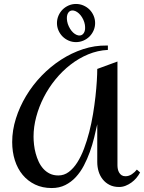

<svg xmlns="http://www.w3.org/2000/svg" viewBox="-20 -930 721 961"><path d="M681.2 -66.9Q673.8 -52.7 662.8 -39.6Q651.9 -26.4 637.9 -16.4Q624 -6.3 608.4 -0.2Q592.8 5.9 576.2 5.9Q548.8 5.9 528.6 -4.4Q508.3 -14.6 494.4 -32Q480.5 -49.3 473.6 -71.8Q466.8 -94.2 466.8 -119.1V-308.1Q460 -276.9 451.2 -241Q442.4 -205.1 429.7 -169.7Q417 -134.3 399.9 -101.6Q382.8 -68.8 359.6 -43.7Q336.4 -18.6 306.6 -3.7Q276.9 11.2 238.8 11.2Q192.4 11.2 155.8 -6.3Q119.1 -23.9 93.5 -54.7Q67.9 -85.4 54.4 -127.7Q41 -169.9 41 -219.2Q41 -277.8 59.6 -336.7Q78.1 -395.5 110.6 -449.7Q143.1 -503.9 187.7 -550.3Q232.4 -596.7 285.2 -630.9Q337.9 -665 396.2 -684.1Q454.6 -703.1 514.2 -702.1H520V-680.2Q468.8 -677.7 421.4 -658Q374 -638.2 332.8 -606.2Q291.5 -574.2 257.3 -532.2Q223.1 -490.2 199 -442.9Q174.8 -395.5 161.4 -345.2Q147.9 -294.9 147.9 -246.1Q147.9 -227.1 150.4 -205.3Q152.8 -183.6 158.7 -161.9Q164.6 -140.1 173.8 -120.4Q183.1 -100.6 197 -85.2Q210.9 -69.8 229.5 -60.8Q248 -51.8 272 -51.8Q300.8 -51.8 324.2 -69.3Q347.7 -86.9 366.7 -116.7Q385.7 -146.5 400.6 -186Q415.5 -225.6 426.8 -269.5Q438 -313.5 445.6 -359.1Q453.1 -404.8 457.8 -446.8Q462.4 -488.8 464.6 -524.7Q466.8 -560.5 466.8 -585L567.9 -622.1V-103Q567.9 -93.3 569.8 -83.5Q571.8 -73.7 576.7 -65.7Q581.5 -57.6 589.1 -52.7Q596.7 -47.9 607.9 -47.9Q625 -47.9 640.1 -58.1Q655.3 -68.4 665 -81.1ZM360.4 -910.2Q379.9 -910.2 397.5 -902.6Q415 -895 428 -882.1Q440.9 -869.1 448.5 -851.6Q456.1 -834 456.1 -814.5Q456.1 -794.9 448.5 -777.6Q440.9 -760.3 428 -747.3Q415 -734.4 397.5 -726.8Q379.9 -719.2 360.4 -719.2Q340.8 -719.2 323.5 -726.8Q306.2 -734.4 293.2 -747.3Q280.3 -760.3 272.7 -777.6Q265.1 -794.9 265.1 -814.5Q265.1 -834 272.7 -851.6Q280.3 -869.1 293.2 -882.1Q306.2 -895 323.5 -902.6Q340.8 -910.2 360.4 -910.2ZM388.2 -754.4Q395.5 -757.8 400.1 -765.6Q404.8 -773.4 405.8 -783.9Q406.7 -794.4 404.8 -806.6Q402.8 -818.8 397 -831.5Q391.1 -844.2 383.1 -854Q375 -863.8 366.2 -869.6Q357.4 -875.5 348.4 -877.2Q339.4 -878.9 332 -875.5Q324.7 -872.1 320.3 -864.3Q315.9 -856.4 314.9 -845.9Q314 -835.4 316.2 -823Q318.4 -810.5 324.2 -798.3Q330.1 -785.6 337.9 -775.9Q345.7 -766.1 354.5 -760.3Q363.3 -754.4 372.1 -752.7Q380.9 -751 388.2 -754.4Z"/></svg>

Font: Redressed
Style: Regular
Weight: 400
Designer: Astigmatic (AOETI)
Foundry: Astigmatic (AOETI)
Version: Version 1.001